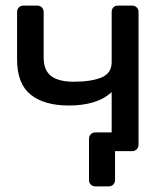

<svg xmlns="http://www.w3.org/2000/svg" viewBox="-20 -540 577 686"><path d="M368 126H321Q311 126 304.5 119.5Q298 113 298 103V-44Q298 -54 304.5 -60.5Q311 -67 321 -67H461L428 0H391V103Q391 113 384.5 119.5Q378 126 368 126ZM402 0Q391 0 385 -6.5Q379 -13 379 -23V-211Q352 -186 313.5 -174.5Q275 -163 226 -163Q138 -163 89.5 -202Q41 -241 41 -328V-497Q41 -507 47.5 -513.5Q54 -520 64 -520H113Q123 -520 129.5 -513.5Q136 -507 136 -497V-334Q136 -289 162.5 -268.5Q189 -248 244 -248Q305 -248 342 -263Q379 -278 379 -318V-497Q379 -507 385 -513.5Q391 -520 402 -520H452Q462 -520 468.5 -513.5Q475 -507 475 -497V-23Q475 -13 468.5 -6.5Q462 0 452 0Z"/></svg>

Font: Rubik Light
Style: Regular
Weight: 400
Version: Version 2.101